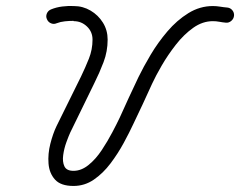

<svg xmlns="http://www.w3.org/2000/svg" viewBox="-20 -590 794 635"><path d="M167 -513Q158 -509 148.5 -513Q139 -517 135 -527Q131 -536 135 -545.5Q139 -555 149 -559Q166 -566 186 -568.5Q206 -571 225 -570Q225 -570 224 -570Q224 -570 224 -570Q254 -570 279.5 -555Q305 -540 320.5 -515Q336 -490 336 -459Q336 -420 322.5 -384.5Q309 -349 292 -315Q272 -274 252 -233Q232 -192 212 -151Q207 -140 199.5 -119.5Q192 -99 189 -77Q186 -55 193 -40Q200 -25 223 -25Q249 -25 273 -44.5Q297 -64 316.5 -93.5Q336 -123 351.5 -152.5Q367 -182 376 -201Q391 -235 406.5 -268Q422 -301 438 -335Q454 -368 478 -408.5Q502 -449 533.5 -486Q565 -523 603 -546.5Q641 -570 684 -570Q696 -570 708 -568Q720 -566 732 -565Q742 -564 748.5 -556Q755 -548 754 -538Q753 -528 745 -521Q737 -514 727 -515Q716 -516 705.5 -518Q695 -520 684 -520Q650 -520 619 -498Q588 -476 561.5 -442Q535 -408 515 -373.5Q495 -339 483 -313Q468 -280 452.5 -246.5Q437 -213 421 -180Q408 -152 389 -117Q370 -82 345.5 -49.5Q321 -17 290.5 4Q260 25 223 25Q181 25 162 4Q143 -17 140.5 -49Q138 -81 146.5 -114.5Q155 -148 167 -173Q187 -214 207.5 -255Q228 -296 248 -337Q262 -366 274 -396Q286 -426 286 -459Q286 -485 267.5 -502.5Q249 -520 224 -520Q224 -520 223 -521Q223 -521 223 -521Q209 -521 194.5 -519.5Q180 -518 167 -513Q167 -513 167 -513Q167 -513 167 -513Z"/></svg>

Font: FRB American Cursive Semibold
Style: Italic
Weight: 600
Italic angle: -25°
Version: Version 2.0;Modular Font Editor K font №1